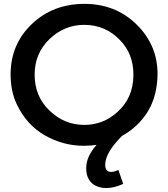

<svg xmlns="http://www.w3.org/2000/svg" viewBox="-20 -728 850 970"><path d="M517 222Q488 222 465 211.2Q442 200.5 428.8 178.2Q415.5 156 415.5 121.5Q415.5 62.5 468 4Q435.5 8.5 403 8.5Q299.5 8.5 207.2 -43.8Q115 -96 64.5 -201.5Q33.5 -268 33.5 -351Q33.5 -504 140.5 -606.2Q247.5 -708.5 407 -708.5Q563 -708.5 669.5 -604.8Q776 -501 776 -353Q774 -240.5 725.8 -163.2Q677.5 -86 596.5 -41.5Q511.5 43.5 511.5 105Q511.5 140.5 542 140.5Q558.5 140.5 578 130.5L602.5 201Q556.5 222 517 222ZM406 -97Q501 -97 572 -161Q654 -233 654 -351Q654 -456 586.5 -525Q513.5 -602 406 -602.5Q305 -602.5 230 -530.5Q155 -458.5 155 -351Q155 -241 230 -169.5Q304.5 -97 406 -97Z"/></svg>

Font: Argentum Novus Medium
Style: Regular
Weight: 500
Designer: Julieta Ulanovsky (font) & Cristiano Sobral (main changes)
Foundry: Julieta Ulanovsky (font) & Cristiano Sobral (main changes)
Version: Version 3.00;November 27, 2020;FontCreator 13.0.0.2655 64-bi